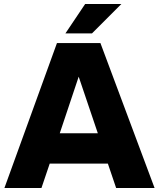

<svg xmlns="http://www.w3.org/2000/svg" viewBox="-20 -934 790 954"><path d="M557 0H748L479 -720H263L2 0H186L227 -121H516ZM277 -272 371 -553 466 -272ZM305 -768H437L583 -914H403Z"/></svg>

Font: Aspekta 800
Style: Regular
Weight: 800
Designer: Ivo Dolenc
Version: Version 2.000